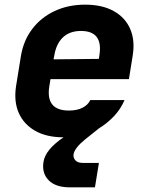

<svg xmlns="http://www.w3.org/2000/svg" viewBox="-20 -580 640 825"><path d="M280 225Q219 225 189 194.5Q159 164 167 115Q175 63 253 10Q180 10 131 -18Q82 -46 60.5 -95Q39 -144 49 -210L70 -340Q81 -406 118.5 -455.5Q156 -505 214.5 -532.5Q273 -560 346 -560Q419 -560 468.5 -532.5Q518 -505 539.5 -455.5Q561 -406 550 -340L534 -240H197L192 -210Q175 -105 276 -105Q311 -105 334.5 -117Q358 -129 368 -150H515Q499 -112 470.5 -81.5Q442 -51 406 -29L347 18Q301 55 296 83Q294 98 304 109Q314 120 336 120H405L388 225ZM213 -340 210 -325 405 -327 407 -342Q424 -447 328 -447Q279 -447 250 -419Q221 -391 213 -340Z"/></svg>

Font: JetBrains Mono ExtraBold
Style: Italic
Weight: 800
Italic angle: -9°
Monospace: yes
Designer: Philipp Nurullin, Konstantin Bulenkov
Foundry: JetBrains
Version: Version 2.305; ttfautohint (v1.8.4.7-5d5b)